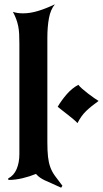

<svg xmlns="http://www.w3.org/2000/svg" viewBox="-20 -808 478 892"><path d="M18 21Q44 8 57 -22Q70 -52 70 -92V-605Q70 -630 69 -650Q68 -670 64.5 -687Q61 -704 55 -720Q49 -736 40 -753Q60 -746 87 -746Q120 -746 156.5 -757Q193 -768 235 -788Q215 -764 207.5 -724Q200 -684 200 -632V-148Q200 -107 203 -80Q206 -53 213.5 -32Q221 -11 235 8.5Q249 28 270 55L264 64Q237 51 219 43.5Q201 36 188.5 30Q176 24 166.5 17.5Q157 11 147 0Q118 12 84.5 20Q51 28 19 28ZM248 -312Q265 -341 289.5 -369.5Q314 -398 344 -414Q350 -406 362.5 -395Q375 -384 389.5 -373Q404 -362 417.5 -352.5Q431 -343 438 -339Q404 -315 380.5 -292.5Q357 -270 340 -236Q334 -243 321.5 -253.5Q309 -264 295 -275Q281 -286 268 -296Q255 -306 248 -312Z"/></svg>

Font: New Rocker
Style: Regular
Weight: 400
Designer: Pablo Impallari, Brenda Gallo, Rodrigo Fuenzalida
Foundry: Pablo Impallari, Brenda Gallo, Rodrigo Fuenzalida
Version: Version 1.000; ttfautohint (v0.93) -l 8 -r 50 -G 200 -x 14 -